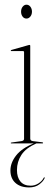

<svg xmlns="http://www.w3.org/2000/svg" viewBox="-20 -626 224 838"><path d="M95.5 -545Q85 -545 78.5 -553.8Q72 -562.5 72 -575Q72 -588 79 -596.8Q86 -605.5 95.5 -605.5Q106 -605.5 112.8 -596.5Q119.5 -587.5 119.5 -575Q119.5 -562.5 112.5 -553.8Q105.5 -545 95.5 -545ZM112 -426V-21Q112 -11.5 124 -10L164 -5Q168 -5 168 -2Q168 0 165 0H138.5Q93 20 73.5 50Q54 80 54 116Q54 148 69.2 166.2Q84.5 184.5 114 184.5Q132 184.5 147.8 174.5Q163.5 164.5 170.5 150.5Q172 147.5 174 148Q176.5 149 174.5 152.5Q168 166.5 150.8 179.2Q133.5 192 107 192Q69 192 47.2 172.2Q25.5 152.5 25.5 118Q25.5 84.5 50.2 52.8Q75 21 127 0H29Q27 0 27 -2Q27 -3.5 30 -4L73 -10Q85 -11.5 85 -20V-399Q85 -403 81 -403H29Q27 -403 27 -405Q27 -406.5 30 -408L104 -429Q107 -430 109 -430Q112 -430 112 -426Z"/></svg>

Font: Fraunces 144pt Thin
Style: Regular
Weight: 100
Version: Version 1.000;[f99f86859]